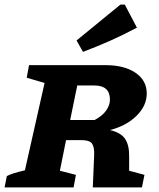

<svg xmlns="http://www.w3.org/2000/svg" viewBox="-37 -820 697 840"><path d="M-17 0 -7 -50Q7 -57 25 -62.5Q43 -68 72 -75L158 -457L80 -480L90 -535H425Q507 -535 556 -501.5Q605 -468 605 -411Q605 -357 560 -313Q515 -269 444 -251Q492 -240 510.5 -212Q529 -184 528 -134V-73L595 -55L584 0H369L375 -143Q376 -178 365 -192.5Q354 -207 319 -207H252L225 -73L295 -55L285 0ZM376 -446H301L270 -295H377Q411 -313 427.5 -336.5Q444 -360 444 -384Q444 -446 376 -446ZM326 -593 298 -643 490 -800H509L562 -699Q504 -668 445.5 -642Q387 -616 326 -593Z"/></svg>

Font: Piazzolla SC
Style: Bold Italic
Weight: 700
Italic angle: -11.3°
Designer: Juan Pablo del Peral
Foundry: Huerta Tipografica
Version: Version 1.330